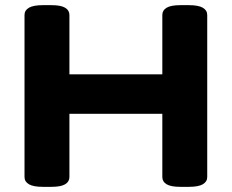

<svg xmlns="http://www.w3.org/2000/svg" viewBox="-20 -722 898 744"><path d="M146 2Q109 2 92 -8Q75 -18 75 -36V-664Q75 -682 92 -692Q109 -702 146 -702H179Q216 -702 232.5 -692Q249 -682 249 -664V-434H609V-664Q609 -682 625.5 -692Q642 -702 679 -702H712Q749 -702 766 -692Q783 -682 783 -664V-36Q783 -18 766 -8Q749 2 712 2H679Q642 2 625.5 -8Q609 -18 609 -36V-281H249V-36Q249 -18 232.5 -8Q216 2 179 2Z"/></svg>

Font: Asap Expanded ExtraBold
Style: Regular
Weight: 800
Width: 7
Designer: Pablo Cosgaya
Foundry: Omnibus-Type
Version: Version 3.001; ttfautohint (v1.8.4.7-5d5b)